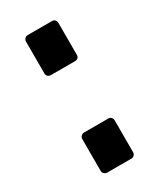

<svg xmlns="http://www.w3.org/2000/svg" viewBox="-148 -614 567 672"><g transform="rotate(-30 135.5 -278.0)"><path d="M81 -556H179Q186 -556 190.5 -551Q195 -546 195 -539V-410Q195 -403 190.5 -398.5Q186 -394 179 -394H81Q74 -394 69 -398.5Q64 -403 64 -410V-539Q64 -546 69 -551Q74 -556 81 -556ZM81 -162H179Q186 -162 190.5 -157Q195 -152 195 -146V-16Q195 -10 190.5 -5Q186 0 179 0H81Q74 0 69 -5Q64 -10 64 -16V-146Q64 -152 69 -157Q74 -162 81 -162Z"/></g></svg>

Font: Grith.
Style: Regular
Weight: 400
Designer: Yosi Nasution
Version: Version 1.000;hotconv 1.0.109;makeotfexe 2.5.65596